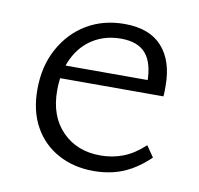

<svg xmlns="http://www.w3.org/2000/svg" viewBox="-57 -479 568 547"><g transform="rotate(10 227.0 -206.0)"><path d="M247 8Q189 8 144 -16.5Q99 -41 74 -86Q49 -131 49 -193Q49 -261 77.5 -312.5Q106 -364 153.5 -392Q201 -420 262 -420Q334 -420 370.5 -379.5Q407 -339 407 -267Q407 -259 407 -251Q407 -243 406 -236H354V-267Q354 -323 331 -350Q308 -377 259 -377Q214 -377 179 -355.5Q144 -334 124.5 -294Q105 -254 105 -200Q105 -126 147.5 -82.5Q190 -39 258 -39Q293 -39 324 -51Q355 -63 385 -91L407 -59Q381 -34 354.5 -19Q328 -4 301 2Q274 8 247 8ZM84 -236 92 -274H397V-236Z"/></g></svg>

Font: Ysabeau Office Light
Style: Regular
Weight: 300
Designer: Christian Thalmann (Catharsis Fonts)
Version: Version 2.001;gftools[0.9.30]; featfreeze: tnum,lnum,ss02